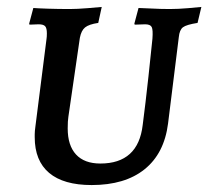

<svg xmlns="http://www.w3.org/2000/svg" viewBox="-20 -524 600 553"><path d="M175 -154Q175 -105 199 -79Q223 -53 269 -53Q378 -53 391 -164Q399 -225 407.5 -303Q416 -381 419 -412Q421 -438 417 -446Q413 -454 398 -454L368 -453L367 -456L379 -501Q389 -501 415.5 -499.5Q442 -498 469 -498Q493 -498 522 -500.5Q551 -503 560 -504L549 -458Q517 -453 507 -445.5Q497 -438 495 -417L464 -168Q453 -82 396.5 -36.5Q340 9 244 9Q163 9 121.5 -26Q80 -61 80 -129V-137Q80 -146 82 -160L114 -412Q115 -418 115 -428Q115 -443 110 -448.5Q105 -454 91 -454L65 -453L64 -456L76 -501Q87 -500 117.5 -499Q148 -498 181 -498Q202 -498 232.5 -500.5Q263 -503 273 -504L263 -458Q236 -454 225 -445Q214 -436 210 -415L177 -188Q175 -176 175 -154Z"/></svg>

Font: Alegreya SC Medium
Style: Italic
Weight: 500
Italic angle: -7°
Designer: Juan Pablo del Peral
Foundry: Huerta Tipografica
Version: Version 2.007; ttfautohint (v1.6)